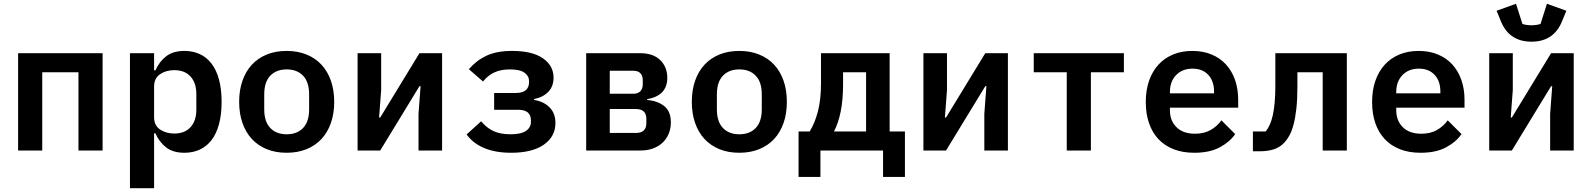

<svg xmlns="http://www.w3.org/2000/svg" viewBox="-20 -798 8440 1018"><path d="M76 -516H524V0H396V-415H204V0H76Z M669 -516H797V-425H804Q825 -472 861.5 -500Q898 -528 958 -528Q1002 -528 1038.5 -511.5Q1075 -495 1101 -461.5Q1127 -428 1141 -377Q1155 -326 1155 -258Q1155 -190 1141 -139Q1127 -88 1101 -54.5Q1075 -21 1038.5 -4.5Q1002 12 958 12Q898 12 861.5 -16Q825 -44 804 -91H797V200H669ZM904 -90Q960 -90 990.5 -124Q1021 -158 1021 -217V-299Q1021 -358 990.5 -392Q960 -426 904 -426Q860 -426 828.5 -404.5Q797 -383 797 -339V-177Q797 -133 828.5 -111.5Q860 -90 904 -90Z M1500 12Q1441 12 1394.5 -7Q1348 -26 1315.5 -61Q1283 -96 1265.5 -146Q1248 -196 1248 -258Q1248 -320 1265.5 -370Q1283 -420 1315.5 -455Q1348 -490 1394.5 -509Q1441 -528 1500 -528Q1558 -528 1605 -509Q1652 -490 1684.5 -455Q1717 -420 1734.5 -370Q1752 -320 1752 -258Q1752 -196 1734.5 -146Q1717 -96 1684.5 -61Q1652 -26 1605 -7Q1558 12 1500 12ZM1500 -86Q1555 -86 1587 -119.5Q1619 -153 1619 -218V-298Q1619 -363 1587 -396.5Q1555 -430 1500 -430Q1445 -430 1413 -396.5Q1381 -363 1381 -298V-218Q1381 -153 1413 -119.5Q1445 -86 1500 -86Z M1876 -516H2001V-321L1990 -175H1996L2204 -516H2324V0H2199V-195L2210 -341H2204L1996 0H1876Z M2690 12Q2608 12 2548.5 -12.5Q2489 -37 2454 -85L2531 -155Q2560 -120 2596.5 -103Q2633 -86 2686 -86Q2743 -86 2769 -104Q2795 -122 2795 -152V-160Q2795 -216 2727 -216H2600V-305H2714Q2751 -305 2768 -320Q2785 -335 2785 -362V-369Q2785 -395 2761 -412.5Q2737 -430 2684 -430Q2635 -430 2601 -414Q2567 -398 2541 -366L2466 -431Q2505 -477 2559 -502.5Q2613 -528 2696 -528Q2802 -528 2858.5 -489Q2915 -450 2915 -386Q2915 -340 2887 -311Q2859 -282 2812 -273V-268Q2863 -260 2894 -228.5Q2925 -197 2925 -146Q2925 -74 2863.5 -31Q2802 12 2690 12Z M3088 -516H3374Q3443 -516 3480.5 -479.5Q3518 -443 3518 -385Q3518 -291 3411 -272V-268Q3468 -263 3502.5 -235Q3537 -207 3537 -149Q3537 -117 3526 -90Q3515 -63 3494.5 -43Q3474 -23 3444 -11.5Q3414 0 3376 0H3088ZM3351 -93Q3407 -93 3407 -145V-168Q3407 -220 3351 -220H3213V-93ZM3338 -301Q3363 -301 3375.5 -314.5Q3388 -328 3388 -351V-373Q3388 -396 3375.5 -409.5Q3363 -423 3338 -423H3213V-301Z M3900 12Q3841 12 3794.5 -7Q3748 -26 3715.5 -61Q3683 -96 3665.5 -146Q3648 -196 3648 -258Q3648 -320 3665.5 -370Q3683 -420 3715.5 -455Q3748 -490 3794.5 -509Q3841 -528 3900 -528Q3958 -528 4005 -509Q4052 -490 4084.5 -455Q4117 -420 4134.5 -370Q4152 -320 4152 -258Q4152 -196 4134.5 -146Q4117 -96 4084.5 -61Q4052 -26 4005 -7Q3958 12 3900 12ZM3900 -86Q3955 -86 3987 -119.5Q4019 -153 4019 -218V-298Q4019 -363 3987 -396.5Q3955 -430 3900 -430Q3845 -430 3813 -396.5Q3781 -363 3781 -298V-218Q3781 -153 3813 -119.5Q3845 -86 3900 -86Z M4214 -101H4273Q4300 -144 4316.5 -207Q4333 -270 4333 -356V-516H4697V-101H4778V140H4662V0H4330V140H4214ZM4572 -101V-415H4450V-352Q4450 -269 4437.5 -207Q4425 -145 4402 -101Z M4876 -516H5001V-321L4990 -175H4996L5204 -516H5324V0H5199V-195L5210 -341H5204L4996 0H4876Z M5636 -415H5461V-516H5939V-415H5764V0H5636Z M6312 12Q6250 12 6202 -7Q6154 -26 6121.5 -61Q6089 -96 6072 -145.5Q6055 -195 6055 -257Q6055 -320 6072.5 -370Q6090 -420 6122 -455Q6154 -490 6199.5 -509Q6245 -528 6302 -528Q6358 -528 6403 -509.5Q6448 -491 6479.5 -457Q6511 -423 6528 -375Q6545 -327 6545 -269V-227H6183V-214Q6183 -158 6218 -123.5Q6253 -89 6316 -89Q6364 -89 6398.5 -108.5Q6433 -128 6456 -160L6529 -87Q6501 -46 6447.5 -17Q6394 12 6312 12ZM6303 -434Q6249 -434 6216 -400Q6183 -366 6183 -310V-303H6417V-312Q6417 -368 6386.5 -401Q6356 -434 6303 -434Z M6623 -101H6691Q6703 -116 6712.5 -137Q6722 -158 6728.5 -187Q6735 -216 6738.5 -255Q6742 -294 6742 -345V-516H7121V0H6993V-415H6859V-342Q6859 -273 6853.5 -223Q6848 -173 6838.5 -137.5Q6829 -102 6816.5 -79.5Q6804 -57 6790 -42Q6765 -16 6733 -6Q6701 4 6661 4H6623Z M7512 12Q7450 12 7402 -7Q7354 -26 7321.5 -61Q7289 -96 7272 -145.5Q7255 -195 7255 -257Q7255 -320 7272.5 -370Q7290 -420 7322 -455Q7354 -490 7399.5 -509Q7445 -528 7502 -528Q7558 -528 7603 -509.5Q7648 -491 7679.5 -457Q7711 -423 7728 -375Q7745 -327 7745 -269V-227H7383V-214Q7383 -158 7418 -123.5Q7453 -89 7516 -89Q7564 -89 7598.5 -108.5Q7633 -128 7656 -160L7729 -87Q7701 -46 7647.5 -17Q7594 12 7512 12ZM7503 -434Q7449 -434 7416 -400Q7383 -366 7383 -310V-303H7617V-312Q7617 -368 7586.5 -401Q7556 -434 7503 -434Z M7876 -516H8001V-321L7990 -175H7996L8204 -516H8324V0H8199V-195L8210 -341H8204L7996 0H7876ZM8100 -577Q7982 -577 7938 -685L7915 -741L8018 -778L8052 -671Q8060 -668 8073.5 -666Q8087 -664 8100 -664Q8113 -664 8126.5 -666Q8140 -668 8148 -671L8182 -778L8285 -741L8262 -685Q8218 -577 8100 -577Z"/></svg>

Font: IBM Plex Mono SemiBold
Style: Regular
Weight: 600
Monospace: yes
Designer: Mike Abbink, Paul van der Laan, Pieter van Rosmalen
Foundry: Bold Monday
Version: Version 2.3